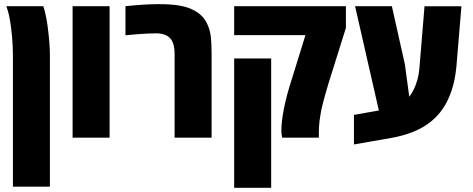

<svg xmlns="http://www.w3.org/2000/svg" viewBox="-20 -661 2271 922"><path d="M42 235.4V-393.6Q42 -439.9 38.1 -482.7Q34.2 -525.4 28.8 -558.1Q23.4 -590.8 18.6 -606Q16.6 -612.3 14.6 -618.7Q12.7 -625 10.3 -631.3H188Q191.4 -621.1 194.6 -608.9Q197.8 -596.7 200.7 -582.5Q205.1 -562 209.2 -530.8Q213.4 -499.5 216.6 -463.6Q219.7 -427.7 219.7 -393.6V235.4Z M328.6 0V-631.3H506.3V0Z M818.4 0V-401.9Q818.4 -433.6 810.1 -455.8Q801.8 -478 782.7 -488.8Q772.9 -494.6 759.3 -497.8Q745.6 -501 730.5 -501Q712.4 -501 687.3 -499.8Q662.1 -498.5 635 -496.3Q607.9 -494.1 582.5 -491.7V-631.3Q629.4 -636.2 669.7 -638.7Q710 -641.1 741.7 -641.1Q801.3 -641.1 840.1 -634.5Q878.9 -627.9 905.8 -614.3Q930.7 -602.1 947.8 -585.4Q964.8 -568.8 975.6 -544.9Q989.7 -514.6 992.9 -480Q996.1 -445.3 996.1 -401.9V0Z M1335 0Q1334 -5.9 1332.5 -14.2Q1331.1 -22.5 1331.1 -37.1Q1331.1 -54.7 1334.2 -81.3Q1337.4 -107.9 1343.3 -139.2Q1346.7 -155.3 1350.6 -172.1Q1354.5 -189 1359.1 -206.8Q1363.8 -224.6 1369.1 -241.7L1446.8 -492.2H1104.5V-631.3H1641.1V-527.3L1556.2 -256.3Q1549.3 -233.4 1543.5 -212.6Q1537.6 -191.9 1532.7 -173.3Q1527.8 -154.8 1523.9 -137.7Q1521 -122.1 1518.6 -107.9Q1516.1 -93.8 1514.4 -80.1Q1512.7 -66.4 1512 -52.7Q1511.2 -39.1 1511.2 -25.4V0ZM1104.5 240.7V-380.4H1282.2V240.7Z M1679.7 32.7V-109.4L1760.3 -123.5Q1770 -125.5 1779.8 -127Q1789.6 -128.4 1799.3 -130.4L1685.1 -631.3H1861.8L1924.3 -352.1L1945.3 -196.3Q1959 -214.4 1968.8 -235.4Q1978.5 -256.3 1984.9 -280Q1991.2 -303.7 1993.7 -329.6L2018.6 -630.9H2195.8L2172.4 -349.1Q2170.9 -330.6 2167 -304.2Q2163.1 -277.8 2155.5 -248.8Q2147.9 -219.7 2135.7 -192.9Q2102.5 -114.7 2035.6 -66.7Q1968.8 -18.6 1860.8 1Q1815.9 8.8 1770.5 16.8Q1725.1 24.9 1679.7 32.7Z"/></svg>

Font: Open Sans SemiCondensed ExtraBold
Style: Regular
Weight: 800
Width: 4
Designer: Monotype Design Team
Foundry: Monotype Imaging Inc.
Version: Version 3.000